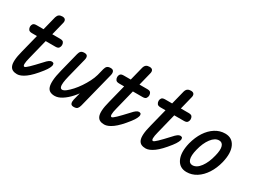

<svg xmlns="http://www.w3.org/2000/svg" viewBox="-42 -1061 2043 1539"><g transform="rotate(30 979.5 -291.5)"><path d="M65 -345Q41 -345 33 -357Q25 -369 25 -383Q25 -397 33 -408Q41 -419 65 -419H282Q307 -419 314.5 -408Q322 -397 322 -383Q322 -369 314 -357Q306 -345 282 -345ZM125 0Q101 0 84.5 -8Q68 -16 59.5 -35.5Q51 -55 53 -90Q55 -125 69 -178L162 -548Q168 -567 179.5 -575Q191 -583 210 -583Q231 -583 238.5 -571Q246 -559 240 -538L146 -160Q136 -122 136 -101.5Q136 -81 147 -81Q156 -81 183 -107Q210 -133 259 -186Q279 -209 292.5 -218.5Q306 -228 317 -228Q324 -228 331 -224.5Q338 -221 338 -207Q338 -199 329.5 -180.5Q321 -162 300 -135Q243 -62 200 -31Q157 0 125 0Z M472 0Q447 0 429.5 -9.5Q412 -19 404.5 -41.5Q397 -64 399.5 -103Q402 -142 417 -201L462 -380Q467 -400 477 -409.5Q487 -419 509 -419Q531 -419 537 -406Q543 -393 538 -373L492 -190Q483 -154 480 -128Q477 -102 482 -87.5Q487 -73 501 -73Q515 -73 535.5 -89Q556 -105 579.5 -131Q603 -157 624.5 -189Q646 -221 663 -254.5Q680 -288 688 -317L669 -167Q642 -119 608 -81.5Q574 -44 539 -22Q504 0 472 0ZM649 0Q627 0 621.5 -14.5Q616 -29 621 -51L704 -380Q709 -400 719.5 -409.5Q730 -419 752 -419Q773 -419 779.5 -405.5Q786 -392 781 -371L698 -42Q693 -22 683.5 -11Q674 0 649 0Z M872 -345Q848 -345 840 -357Q832 -369 832 -383Q832 -397 840 -408Q848 -419 872 -419H1089Q1114 -419 1121.5 -408Q1129 -397 1129 -383Q1129 -369 1121 -357Q1113 -345 1089 -345ZM932 0Q908 0 891.5 -8Q875 -16 866.5 -35.5Q858 -55 860 -90Q862 -125 876 -178L969 -548Q975 -567 986.5 -575Q998 -583 1017 -583Q1038 -583 1045.5 -571Q1053 -559 1047 -538L953 -160Q943 -122 943 -101.5Q943 -81 954 -81Q963 -81 990 -107Q1017 -133 1066 -186Q1086 -209 1099.5 -218.5Q1113 -228 1124 -228Q1131 -228 1138 -224.5Q1145 -221 1145 -207Q1145 -199 1136.5 -180.5Q1128 -162 1107 -135Q1050 -62 1007 -31Q964 0 932 0Z M1255 -345Q1231 -345 1223 -357Q1215 -369 1215 -383Q1215 -397 1223 -408Q1231 -419 1255 -419H1472Q1497 -419 1504.5 -408Q1512 -397 1512 -383Q1512 -369 1504 -357Q1496 -345 1472 -345ZM1315 0Q1291 0 1274.5 -8Q1258 -16 1249.5 -35.5Q1241 -55 1243 -90Q1245 -125 1259 -178L1352 -548Q1358 -567 1369.5 -575Q1381 -583 1400 -583Q1421 -583 1428.5 -571Q1436 -559 1430 -538L1336 -160Q1326 -122 1326 -101.5Q1326 -81 1337 -81Q1346 -81 1373 -107Q1400 -133 1449 -186Q1469 -209 1482.5 -218.5Q1496 -228 1507 -228Q1514 -228 1521 -224.5Q1528 -221 1528 -207Q1528 -199 1519.5 -180.5Q1511 -162 1490 -135Q1433 -62 1390 -31Q1347 0 1315 0Z M1693 0Q1628 0 1601 -57Q1574 -114 1597 -209Q1614 -274 1645 -321.5Q1676 -369 1718.5 -396Q1761 -423 1810 -423Q1875 -423 1902 -366.5Q1929 -310 1906 -215Q1890 -151 1858.5 -102.5Q1827 -54 1784.5 -27Q1742 0 1693 0ZM1707 -71Q1746 -71 1779 -115.5Q1812 -160 1829 -231Q1844 -290 1834.5 -320.5Q1825 -351 1795 -351Q1757 -351 1724 -307.5Q1691 -264 1674 -194Q1659 -134 1668.5 -102.5Q1678 -71 1707 -71Z"/></g></svg>

Font: Edu TAS Beginner Medium
Style: Regular
Weight: 500
Version: Version 1.003